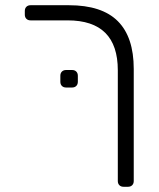

<svg xmlns="http://www.w3.org/2000/svg" viewBox="-20 -591 610 735"><path d="M239 -513H97Q87 -513 81 -519Q75 -525 75 -535V-549Q75 -559 81 -565Q87 -571 97 -571H244Q370 -571 431 -510Q492 -449 492 -327V102Q492 112 486 118Q480 124 470 124H453Q443 124 437 118Q431 112 431 102V-322Q431 -513 239 -513ZM211 -278V-301Q211 -311 217 -317Q223 -323 233 -323H256Q266 -323 272 -317Q278 -311 278 -301V-278Q278 -268 272 -262Q266 -256 256 -256H233Q223 -256 217 -262Q211 -268 211 -278Z"/></svg>

Font: Rubik
Style: Regular
Weight: 300
Designer: Hubert & Fischer
Foundry: Hubert & Fischer
Version: Version 1.100